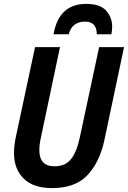

<svg xmlns="http://www.w3.org/2000/svg" viewBox="-20 -956 657 986"><path d="M333 -780Q350 -845 417 -845Q477 -845 477 -780H552Q556 -801 556 -819Q556 -867 525 -901.5Q494 -936 423 -936Q282 -936 255 -780ZM516 -236 617 -714H489L390 -251Q374 -175 344.5 -138.5Q315 -102 260 -102Q182 -102 182 -185Q182 -214 190 -249L288 -714H160L61 -251Q52 -208 52 -170Q52 -87 102 -38.5Q152 10 246 10Q367 10 429.5 -57Q492 -124 516 -236Z"/></svg>

Font: Noto Sans UI SemiCondensed
Style: Bold Italic
Weight: 700
Width: 4
Designer: Monotype Design Team
Foundry: Monotype Imaging Inc.
Version: 1.001